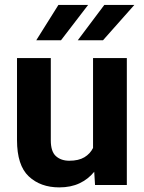

<svg xmlns="http://www.w3.org/2000/svg" viewBox="-20 -770 600 799"><path d="M375.5 0 372.1 -55.2Q347.2 -24.4 311 -7.3Q274.9 9.8 226.6 9.8Q148.4 9.8 99.6 -36.1Q50.8 -82 50.8 -187V-528.3H191.4V-186Q191.4 -139.2 212.9 -120.1Q234.4 -101.1 268.1 -101.1Q307.1 -101.1 331.1 -115.5Q355 -129.9 367.2 -154.3V-528.3H507.8V0ZM303.7 -602.5 414.1 -749.5H539.1L408.7 -602.5ZM130.9 -602.5 223.1 -749.5H346.7L233.9 -602.5Z"/></svg>

Font: Vazirmatn RD UI
Style: Bold
Weight: 700
Designer: Saber Rastikerdar
Foundry: Saber Rastikerdar
Version: Version 33.003